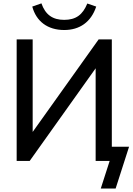

<svg xmlns="http://www.w3.org/2000/svg" viewBox="-20 -952 784 1136"><path d="M664.1 163.6 743.7 -84H641.6V-718.8H563.5L173.3 -171.4V-718.8H78.6V0H155.8L545.9 -547.9V0H628.9L576.2 163.6ZM359.9 -774.4C450.2 -774.4 518.6 -820.3 549.3 -913.1L496.6 -931.2C469.2 -864.3 429.2 -834.5 359.4 -834.5C292 -834.5 248.5 -864.7 225.1 -932.1L170.9 -913.1C194.3 -825.7 261.7 -774.4 359.9 -774.4Z"/></svg>

Font: Winston
Style: Regular
Weight: 400
Designer: Vernon Adams, Kim Jin-seong, David Berlow, Cristiano Sobral
Foundry: The Winston Project Authors
Version: Version 3.004